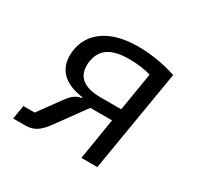

<svg xmlns="http://www.w3.org/2000/svg" viewBox="-119 -670 838 812"><g transform="rotate(30 300.0 -264.0)"><path d="M33 0H90.9C128.9 0 154.8 -12.1 190 -60L293 -202.1H399.1L366.1 0H443.9L527 -497.2C475.1 -514.9 409.1 -528.1 339.1 -528.1C182.2 -528.1 106.9 -449.9 106.9 -350.1C106.9 -282 149.9 -236.2 241.8 -224.1L241.1 -220.2C214.8 -215.9 198.2 -203.1 176.1 -172.9L99.1 -67.1H44ZM190 -350.1C190 -355.8 190 -361.2 192.1 -372.9C202.1 -431.1 242.9 -463.1 333.1 -463.1C377.1 -463.1 414.1 -457 440 -448.9L409.1 -262.1H310C233 -262.1 190 -289.1 190 -350.1Z"/></g></svg>

Font: Margiela Mono Italic Italic
Style: Regular
Weight: 400
Designer: Mike Abbink, Paul van der Laan, Pieter van Rosmalen
Foundry: Bold Monday
Version: Version 2.003 2021